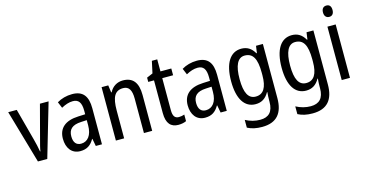

<svg xmlns="http://www.w3.org/2000/svg" viewBox="-94 -1182 3554 1865"><g transform="rotate(-15 1683.5 -249.0)"><path d="M158 0H252L409 -537H322L234 -204C222 -160 210 -115 207 -89H203C197 -129 185 -177 174 -219L89 -537H3Z M647 -546C590 -546 537 -531 494 -505L520 -443C560 -465 598 -478 636 -478C693 -478 720 -443 720 -359V-324L650 -321C518 -316 449 -256 449 -150C449 -58 496 10 583 10C650 10 690 -18 723 -75H726L740 0H802V-363C802 -483 756 -546 647 -546ZM663 -262 720 -265V-213C720 -113 675 -58 609 -58C563 -58 534 -87 534 -151C534 -220 571 -258 663 -262Z M1157 -547C1101 -547 1051 -518 1024 -464H1019L1009 -537H942V0H1025V-279C1025 -413 1056 -474 1141 -474C1199 -474 1224 -431 1224 -347V0H1307V-360C1307 -488 1256 -547 1157 -547Z M1593 -62C1551 -62 1534 -90 1534 -148V-469H1643V-537H1534V-658H1480L1454 -538L1393 -512V-469H1451V-140C1451 -34 1495 10 1570 10C1600 10 1629 4 1649 -6V-72C1633 -66 1612 -62 1593 -62Z M1902 -546C1845 -546 1792 -531 1749 -505L1775 -443C1815 -465 1853 -478 1891 -478C1948 -478 1975 -443 1975 -359V-324L1905 -321C1773 -316 1704 -256 1704 -150C1704 -58 1751 10 1838 10C1905 10 1945 -18 1978 -75H1981L1995 0H2057V-363C2057 -483 2011 -546 1902 -546ZM1918 -262 1975 -265V-213C1975 -113 1930 -58 1864 -58C1818 -58 1789 -87 1789 -151C1789 -220 1826 -258 1918 -262Z M2348 -547C2238 -547 2172 -448 2172 -266C2172 -87 2236 10 2346 10C2406 10 2449 -17 2481 -74H2485C2482 -48 2481 -15 2481 5V22C2481 123 2435 168 2350 168C2299 168 2250 155 2203 130V208C2245 230 2292 240 2350 240C2498 240 2564 157 2564 7V-537H2495L2485 -466H2480C2448 -522 2405 -547 2348 -547ZM2363 -474C2445 -474 2481 -412 2481 -269V-245C2481 -121 2443 -61 2366 -61C2293 -61 2257 -126 2257 -265C2257 -401 2292 -474 2363 -474Z M2856 -547C2746 -547 2680 -448 2680 -266C2680 -87 2744 10 2854 10C2914 10 2957 -17 2989 -74H2993C2990 -48 2989 -15 2989 5V22C2989 123 2943 168 2858 168C2807 168 2758 155 2711 130V208C2753 230 2800 240 2858 240C3006 240 3072 157 3072 7V-537H3003L2993 -466H2988C2956 -522 2913 -547 2856 -547ZM2871 -474C2953 -474 2989 -412 2989 -269V-245C2989 -121 2951 -61 2874 -61C2801 -61 2765 -126 2765 -265C2765 -401 2800 -474 2871 -474Z M3256 -738C3226 -738 3207 -719 3207 -681C3207 -644 3226 -624 3256 -624C3285 -624 3303 -644 3303 -681C3303 -719 3286 -738 3256 -738ZM3296 -537H3213V0H3296Z"/></g></svg>

Font: Noto Sans Sinhala UI Condensed
Style: Regular
Weight: 400
Width: 3
Designer: Jelle Bosma - Monotype Design Team
Foundry: Monotype Imaging Inc.
Version: Version 2.006